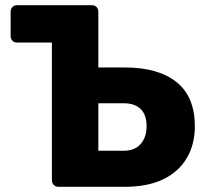

<svg xmlns="http://www.w3.org/2000/svg" viewBox="-20 -720 804 740"><path d="M205 0Q194 0 187 -7.5Q180 -15 180 -25V-556H46Q35 -556 28 -563Q21 -570 21 -581V-675Q21 -686 28 -693Q35 -700 46 -700H334Q345 -700 352 -693Q359 -686 359 -675V-460H461Q590 -460 660.5 -403.5Q731 -347 731 -233Q731 -164 700 -111Q669 -58 609 -29Q549 0 461 0ZM359 -139H457Q500 -139 522.5 -165.5Q545 -192 545 -233Q545 -278 522 -300Q499 -322 457 -322H359Z"/></svg>

Font: Rubik Light
Style: Bold
Weight: 700
Version: Version 2.104